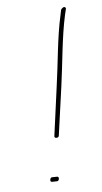

<svg xmlns="http://www.w3.org/2000/svg" viewBox="-71 -663 344 645"><g transform="rotate(-10 100.5 -341.0)"><path d="M49 -64C48 -59 50 -56 54 -56L69 -55H70C73 -54 77 -57 78 -62C79 -67 77 -70 73 -70L58 -71H57C54 -72 50 -69 49 -64ZM88 -206C87 -202 89 -199 95 -199C100 -199 102 -201 103 -205L140 -366C157 -439 171 -528 194 -601L200 -619C200 -621 202 -622 200 -624C197 -631 187 -625 184 -620L179 -603C156 -532 142 -442 124 -366Z"/></g></svg>

Font: Stray Cat
Style: ExLtCnObl
Weight: 200
Version: Version 1.0